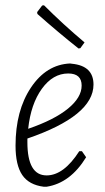

<svg xmlns="http://www.w3.org/2000/svg" viewBox="-20 -703 398 729"><path d="M147 -683Q220 -610 301 -542L285 -520L278 -519Q200 -581 122 -650L121 -657L140 -682ZM307 -106Q247 -8 157 6H146Q90 -1 64.5 -38.5Q39 -76 39 -150Q39 -283 97.5 -370.5Q156 -458 246 -462L253 -461Q335 -453 335 -382Q335 -263 84 -177V-163Q84 -37 157 -37Q222 -37 281 -129H291ZM239 -424Q181 -424 139 -366Q97 -308 87 -214Q186 -248 238 -290.5Q290 -333 290 -378Q290 -424 239 -424Z"/></svg>

Font: Alegreya Sans Light
Style: Italic
Weight: 300
Italic angle: -7°
Designer: Juan Pablo del Peral
Foundry: Huerta Tipografica
Version: Version 2.007